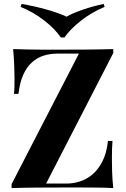

<svg xmlns="http://www.w3.org/2000/svg" viewBox="-20 -958 642 978"><path d="M557 -708V-688L215 -23H319Q353 -23 387.5 -34Q422 -45 451.5 -70Q481 -95 502 -136.5Q523 -178 530 -240H553Q550 -206 550 -152Q550 -129 551 -87Q552 -45 557 0Q520 -2 476 -2.5Q432 -3 388.5 -3Q345 -3 308 -3Q243 -3 172 -2.5Q101 -2 39 0V-20L382 -685H274Q236 -685 203.5 -675Q171 -665 144 -641.5Q117 -618 99 -578.5Q81 -539 74 -480H51Q53 -494 53.5 -514Q54 -534 54 -556Q54 -579 52.5 -621Q51 -663 47 -708Q80 -707 120 -706Q160 -705 199.5 -705Q239 -705 272 -705Q339 -705 415 -705.5Q491 -706 557 -708ZM508 -938 513 -923Q448 -896 393.5 -853.5Q339 -811 308 -767H290Q260 -811 205.5 -853.5Q151 -896 85 -923L90 -938Q155 -927 218.5 -909Q282 -891 319 -873Q350 -891 402.5 -909Q455 -927 508 -938Z"/></svg>

Font: Playfair Display
Style: Bold
Weight: 700
Designer: Claus Eggers Sørensen
Foundry: Claus Eggers Sørensen
Version: Version 1.203